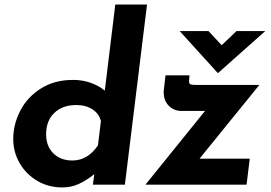

<svg xmlns="http://www.w3.org/2000/svg" viewBox="-20 -809 1188 841"><path d="M624 -789 527 0H387L393 -46Q356 -17 323.5 -2.5Q291 12 253 12Q192 12 143 -17Q94 -46 66 -94.5Q38 -143 38 -200Q38 -264 68.5 -323.5Q99 -383 158.5 -421Q218 -459 300 -459Q342 -459 378 -446Q414 -433 439 -412L485 -789ZM422 -279Q414 -311 385 -330Q356 -349 314 -349Q254 -349 218 -314.5Q182 -280 182 -221Q182 -169 213.5 -137.5Q245 -106 297 -106Q364 -106 409 -172ZM854 -114H1074L1060 0H617L878 -323H776Q742 -323 719.5 -345.5Q697 -368 697 -405Q697 -414 698 -419L705 -479H810L809 -465Q808 -461 808 -454Q808 -442 814.5 -439.5Q821 -437 839 -437H1116ZM1142 -673 935 -489H934L767 -673H893L951 -611L1016 -673Z"/></svg>

Font: Josefin Sans
Style: Bold Italic
Weight: 700
Italic angle: -7°
Designer: Santiago Orozco
Foundry: Typemade
Version: Version 2.000